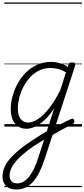

<svg xmlns="http://www.w3.org/2000/svg" viewBox="-35 -1015 677 1539"><path d="M379 20Q399 8 419 -3Q439 -14 459 -24.5Q479 -35 498 -44Q517 -53 535 -61Q546 -66 552.5 -61.5Q559 -57 560.5 -48Q562 -39 558.5 -30.5Q555 -22 546 -18Q525 -9 503.5 2Q482 13 459 25.5Q436 38 413.5 51Q391 64 368 78ZM95 504Q60 504 35 490.5Q10 477 -2.5 453.5Q-15 430 -15 400Q-15 362 1 325.5Q17 289 47.5 254Q78 219 120.5 184.5Q163 150 215 116Q236 102 257 88.5Q278 75 299 62Q320 49 340 37L400 -148Q361 -88 321 -51.5Q281 -15 244.5 1Q208 17 177 17Q138 17 109.5 -2Q81 -21 66 -57Q51 -93 51 -141Q51 -186 64 -237.5Q77 -289 103 -338.5Q129 -388 168 -429Q207 -470 259.5 -494.5Q312 -519 377 -519Q398 -519 421 -514.5Q444 -510 466.5 -501Q489 -492 508 -479L514 -496Q517 -507 523.5 -511Q530 -515 543 -515Q561 -515 566 -507.5Q571 -500 567 -488L323 260Q304 318 281.5 363.5Q259 409 231 440.5Q203 472 169.5 488Q136 504 95 504ZM103 455Q130 455 153.5 441Q177 427 198 401Q219 375 237 338Q255 301 270 254L319 103Q305 112 291 121Q277 130 262.5 139Q248 148 234 157Q188 189 152 219.5Q116 250 91.5 279Q67 308 54.5 336.5Q42 365 42 394Q42 412 48.5 425.5Q55 439 69 447Q83 455 103 455ZM191 -33Q228 -33 270 -61Q312 -89 357.5 -146Q403 -203 447 -290L494 -435Q458 -456 428 -463Q398 -470 371 -470Q319 -470 277 -449Q235 -428 203.5 -392.5Q172 -357 150.5 -314.5Q129 -272 118.5 -228Q108 -184 108 -146Q108 -111 117 -86Q126 -61 145 -47Q164 -33 191 -33ZM0 475H622V485H0ZM0 -20H622V0H0ZM0 -505H622V-500H0ZM0 -995H622V-985H0Z"/></svg>

Font: Playwrite CZ Guides
Style: Regular
Weight: 400
Designer: Veronika Burian, José Scaglione
Foundry: TypeTogether
Version: Version 1.003